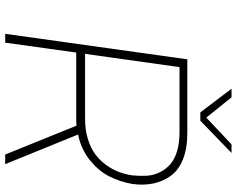

<svg xmlns="http://www.w3.org/2000/svg" viewBox="-106 -804 910 738"><g transform="rotate(90 349.0 -435.0)"><path d="M463 -274Q453 -273 432 -273H182L144 0H110L208 -700H492Q551 -700 593 -683Q635 -666 656.5 -635.5Q678 -605 685.5 -568Q693 -531 687 -488Q683 -466 676 -444Q669 -422 658.5 -401Q648 -380 632 -361Q616 -342 596.5 -326Q577 -310 551.5 -298Q526 -286 497 -280L611 0H574ZM187 -307H437Q479 -307 513.5 -317.5Q548 -328 572 -345.5Q596 -363 613.5 -387Q631 -411 640.5 -436Q650 -461 654 -488Q657 -517 655.5 -543.5Q654 -570 642.5 -593.5Q631 -617 612 -634Q593 -651 561.5 -660.5Q530 -670 488 -670H238ZM568 -870 444 -750H412L321 -870H354L432 -773L535 -870Z"/></g></svg>

Font: Fivo Sans Thin
Style: Regular
Weight: 250
Foundry: Alexander Slobzheninov
Version: 1.0